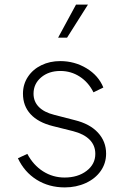

<svg xmlns="http://www.w3.org/2000/svg" viewBox="-20 -804 546 836"><path d="M58 -115 99 -134Q125 -85 167.5 -58Q210 -31 261 -31Q319 -31 357 -60Q395 -89 395 -134Q395 -171 370 -196Q345 -221 298 -233L210 -255Q146 -271 113 -307Q80 -343 80 -396Q80 -437 101.5 -469.5Q123 -502 160 -520Q197 -538 242 -538Q305 -538 357 -506.5Q409 -475 430 -423L387 -402Q365 -446 327 -470.5Q289 -495 243 -495Q192 -495 159 -467Q126 -439 126 -396Q126 -362 149 -338.5Q172 -315 216 -304L305 -281Q371 -265 406.5 -226.5Q442 -188 442 -135Q442 -93 418.5 -59.5Q395 -26 353.5 -7Q312 12 262 12Q193 12 139.5 -21.5Q86 -55 58 -115ZM311 -784H363L272 -640H233Z"/></svg>

Font: Eudoxus Sans ExtraLight
Style: Regular
Weight: 200
Designer: Stijn de Vries
Foundry: tokotype
Version: Version 2.005